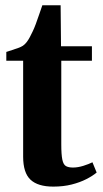

<svg xmlns="http://www.w3.org/2000/svg" viewBox="-20 -699 391 730"><path d="M182.5 10.5Q124 10.5 96 -15.8Q68 -42 68 -103.5V-468H4V-501.5Q14.5 -505 26.2 -508.8Q38 -512.5 49 -516.5Q60 -520.5 67 -525Q75 -530.5 81.5 -539Q88 -547.5 93.5 -558Q99 -568.5 104 -579Q109.5 -590 116 -607.5Q122.5 -625 129 -644.2Q135.5 -663.5 141 -679H210.5L212 -523H329.5V-468H213V-150.5Q213 -111 217 -92Q221 -73 230.8 -67.5Q240.5 -62 257.5 -62Q276 -62 296.8 -68.5Q317.5 -75 331.5 -82L347.5 -43Q332 -30 308 -17.8Q284 -5.5 252.5 2.5Q221 10.5 182.5 10.5Z"/></svg>

Font: Merriweather 96pt
Style: Bold
Weight: 700
Version: Version 2.100